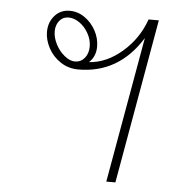

<svg xmlns="http://www.w3.org/2000/svg" viewBox="-45 -609 595 652"><g transform="rotate(5 252.0 -282.5)"><path d="M471 -560 372 1H341L429 -496Q351 -370 213 -370Q179 -370 152 -388Q125 -406 110.5 -433.5Q96 -461 96 -488Q96 -521 116 -543.5Q136 -566 167 -566Q195 -566 218.5 -549.5Q242 -533 256 -507Q270 -481 270 -453Q270 -419 247 -398Q307 -402 360 -448Q413 -494 436 -560ZM245 -451Q245 -474 233 -495.5Q221 -517 202.5 -530Q184 -543 165 -543Q146 -543 134 -528.5Q122 -514 122 -492Q122 -471 133.5 -448.5Q145 -426 163.5 -411Q182 -396 199 -396Q219 -396 232 -411.5Q245 -427 245 -451Z"/></g></svg>

Font: KoHo ExtraLight
Style: Italic
Weight: 275
Italic angle: -10°
Version: Version 1.000; ttfautohint (v1.6)